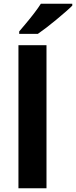

<svg xmlns="http://www.w3.org/2000/svg" viewBox="-20 -1000 404 1020"><path d="M227 0H78V-760H227ZM364 -970Q350 -956 327 -936Q304 -916 277.5 -894Q251 -872 225.5 -852.5Q200 -833 181 -820H82V-833Q98 -852 119.5 -877.5Q141 -903 162 -930.5Q183 -958 197 -980H364Z"/></svg>

Font: Noto Sans Cham
Style: Bold
Weight: 700
Version: Version 2.002